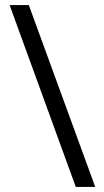

<svg xmlns="http://www.w3.org/2000/svg" viewBox="-20 -737 411 760"><path d="M357 3H280L18 -717H94Z"/></svg>

Font: Noto Sans UI Cond
Style: Regular
Weight: 400
Width: 3
Designer: Monotype Design Team
Foundry: Monotype Imaging Inc.
Version: Version 1.001